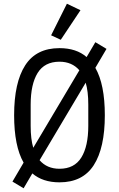

<svg xmlns="http://www.w3.org/2000/svg" viewBox="-20 -969 640 1033"><path d="M154 -36 107 44 47 8 107 -94Q56 -183 56 -349Q56 -525 115.5 -617.5Q175 -710 300 -710Q391 -710 446 -662L493 -742L553 -706L493 -604Q544 -515 544 -349Q544 -173 484.5 -80.5Q425 12 300 12Q210 12 154 -36ZM159 -174 407 -591Q367 -637 300 -637Q220 -637 182.5 -576.5Q145 -516 145 -406V-292Q145 -220 159 -174ZM455 -292V-406Q455 -478 441 -524L193 -107Q233 -61 300 -61Q380 -61 417.5 -121.5Q455 -182 455 -292ZM307 -755 255 -779 340 -949 413 -914Z"/></svg>

Font: iA Writer Mono V
Style: Regular
Weight: 400
Designer: Mike Abbink, Paul van der Laan, Pieter van Rosmalen
Foundry: Bold Monday
Version: Version 2.000